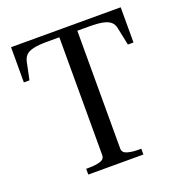

<svg xmlns="http://www.w3.org/2000/svg" viewBox="-128 -821 883 933"><g transform="rotate(-20 313.5 -355.0)"><path d="M267 -66V-675H205Q162 -675 135.5 -669.5Q109 -664 96 -652Q83 -640 78 -619L59 -528H30V-710H597V-528H568L549 -619Q545 -640 531.5 -652Q518 -664 491.5 -669.5Q465 -675 422 -675H360V-66Q360 -44 384.5 -37Q409 -30 440 -30H456V0H171V-30H187Q219 -30 243 -37Q267 -44 267 -66Z"/></g></svg>

Font: Roboto Serif 144pt
Style: Regular
Weight: 400
Version: Version 1.008